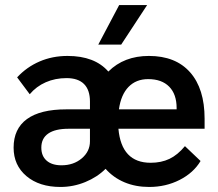

<svg xmlns="http://www.w3.org/2000/svg" viewBox="-20 -732 865 762"><path d="M792 -221H450Q462 -86 578 -86Q620 -86 652.5 -101.5Q685 -117 714 -152L776 -93Q748 -46 693 -18Q638 10 572 10Q518 10 474 -8.5Q430 -27 399 -62Q366 -29 318.5 -9.5Q271 10 220 10Q136 10 85 -33Q34 -76 34 -146Q34 -221 87 -259.5Q140 -298 243 -298H337V-329Q337 -375 313.5 -398.5Q290 -422 244 -422Q199 -422 161.5 -405.5Q124 -389 98 -358L48 -425Q86 -466 137 -488Q188 -510 248 -510Q356 -510 410 -448Q472 -510 571 -510Q677 -510 734.5 -445Q792 -380 792 -261ZM681 -303Q681 -358 651.5 -388Q622 -418 568 -418Q520 -418 490 -387Q460 -356 452 -298H681ZM337 -221H252Q199 -221 171.5 -202Q144 -183 144 -146Q144 -113 165 -94.5Q186 -76 224 -76Q272 -76 304.5 -103.5Q337 -131 337 -171ZM453 -712H564L461 -555H370Z"/></svg>

Font: Sarabun SemiBold
Style: Regular
Weight: 600
Designer: Suppakit Chalermlarp | Katatrad Co.,Ltd.
Foundry: Cadson Demak Co.,Ltd.
Version: Version 1.000; ttfautohint (v1.6)